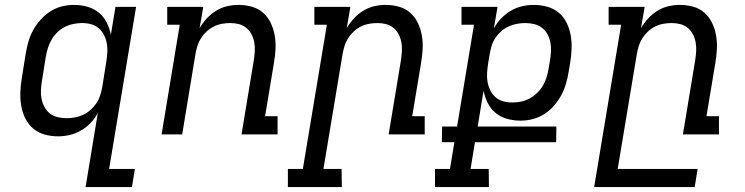

<svg xmlns="http://www.w3.org/2000/svg" viewBox="-20 -548 3040 783"><path d="M251 -66Q268 -66 285 -69Q302 -72 318.5 -79.5Q335 -87 349 -99.5Q363 -112 373 -127Q383 -142 388.5 -159Q394 -176 397 -193L413 -293Q416 -312 417.5 -331Q419 -350 416 -368.5Q413 -387 405 -403.5Q397 -420 383.5 -432Q370 -444 352.5 -449Q335 -454 315 -454Q298 -454 280 -450.5Q262 -447 245 -438.5Q228 -430 214 -416.5Q200 -403 190.5 -386.5Q181 -370 175.5 -352.5Q170 -335 167 -318L151 -218Q148 -199 147 -180.5Q146 -162 149.5 -144.5Q153 -127 161.5 -111.5Q170 -96 183 -85.5Q196 -75 214 -70.5Q232 -66 251 -66ZM329 215 379 -88Q368 -66 350.5 -47.5Q333 -29 310.5 -16Q288 -3 264 2.5Q240 8 217 8Q188 8 161.5 0.5Q135 -7 115 -24Q95 -41 83 -65.5Q71 -90 66.5 -117Q62 -144 63 -172.5Q64 -201 69 -230L85 -330Q89 -354 96 -378.5Q103 -403 115.5 -425.5Q128 -448 146 -468Q164 -488 186 -502Q208 -516 232.5 -522Q257 -528 282 -528Q310 -528 336.5 -520.5Q363 -513 383 -496.5Q403 -480 415 -456.5Q427 -433 432 -406L451 -520H535L425 141H530L518 215Z M639 0 713 -447H662V-520H809L794 -433Q806 -454 823 -472.5Q840 -491 861 -504Q882 -517 905.5 -522.5Q929 -528 952 -528Q981 -528 1007.5 -520.5Q1034 -513 1053.5 -495.5Q1073 -478 1084.5 -453.5Q1096 -429 1100.5 -402Q1105 -375 1103.5 -347Q1102 -319 1097 -290L1061 -74H1112V0H965L1015 -302Q1018 -321 1019 -339Q1020 -357 1017 -374.5Q1014 -392 1006 -407.5Q998 -423 985 -434Q972 -445 955 -449.5Q938 -454 919 -454Q903 -454 885.5 -451Q868 -448 852 -440Q836 -432 822.5 -419.5Q809 -407 799.5 -392Q790 -377 785 -360.5Q780 -344 777 -327L723 0Z M1374 215H1154V141H1215L1313 -447H1262V-520H1409L1394 -433Q1406 -454 1423 -472.5Q1440 -491 1461 -504Q1482 -517 1505.5 -522.5Q1529 -528 1552 -528Q1581 -528 1607.5 -520.5Q1634 -513 1653.5 -495.5Q1673 -478 1684.5 -453.5Q1696 -429 1700.5 -402Q1705 -375 1703.5 -347Q1702 -319 1697 -290L1661 -74H1712V0H1565L1615 -302Q1618 -321 1619 -339Q1620 -357 1617 -374.5Q1614 -392 1606 -407.5Q1598 -423 1585 -434Q1572 -445 1555 -449.5Q1538 -454 1519 -454Q1503 -454 1485.5 -451Q1468 -448 1452 -440Q1436 -432 1422.5 -419.5Q1409 -407 1399.5 -392Q1390 -377 1385 -360.5Q1380 -344 1377 -327L1299 141H1373Z M1974 215H1754V141H1815L1833 32H1782L1783 -32H1844L1913 -447H1862V-520H2009L1994 -432Q2006 -454 2023.5 -472.5Q2041 -491 2063 -504Q2085 -517 2109 -522.5Q2133 -528 2156 -528Q2185 -528 2212 -520.5Q2239 -513 2259 -496Q2279 -479 2291 -454.5Q2303 -430 2307.5 -403Q2312 -376 2311 -347.5Q2310 -319 2305 -290L2299 -255Q2295 -230 2288 -206Q2281 -182 2268.5 -159Q2256 -136 2238.5 -116Q2221 -96 2198.5 -82Q2176 -68 2151.5 -62Q2127 -56 2102 -56Q2074 -56 2047.5 -63.5Q2021 -71 2001 -87.5Q1981 -104 1969 -128Q1957 -152 1952 -178L1928 -32H2249L2248 32H1917L1899 141H1973ZM2069 -130Q2086 -130 2104 -133.5Q2122 -137 2139 -146Q2156 -155 2170 -168.5Q2184 -182 2193.5 -198Q2203 -214 2208.5 -231.5Q2214 -249 2217 -267L2223 -302Q2226 -321 2227 -339.5Q2228 -358 2224.5 -375.5Q2221 -393 2212.5 -408.5Q2204 -424 2190.5 -434.5Q2177 -445 2159.5 -449.5Q2142 -454 2123 -454Q2106 -454 2089 -451Q2072 -448 2055 -440.5Q2038 -433 2024 -420.5Q2010 -408 2000 -393Q1990 -378 1985 -361Q1980 -344 1977 -327L1971 -292Q1968 -272 1966.5 -253Q1965 -234 1968 -215.5Q1971 -197 1979 -180.5Q1987 -164 2000.5 -152Q2014 -140 2031.5 -135Q2049 -130 2069 -130Z M2403 215 2513 -447H2462V-520H2609L2594 -433Q2606 -454 2623 -472.5Q2640 -491 2661 -504Q2682 -517 2705.5 -522.5Q2729 -528 2752 -528Q2781 -528 2807.5 -520.5Q2834 -513 2853.5 -495.5Q2873 -478 2884.5 -453.5Q2896 -429 2900.5 -402Q2905 -375 2903.5 -347Q2902 -319 2897 -290L2861 -74H2912V0H2765L2815 -302Q2818 -321 2819 -339Q2820 -357 2817 -374.5Q2814 -392 2806 -407.5Q2798 -423 2785 -434Q2772 -445 2755 -449.5Q2738 -454 2719 -454Q2703 -454 2685.5 -451Q2668 -448 2652 -440Q2636 -432 2622.5 -419.5Q2609 -407 2599.5 -392Q2590 -377 2585 -360.5Q2580 -344 2577 -327L2499 141H2825L2813 215Z"/></svg>

Font: Iosevka HT Extended
Style: Italic
Weight: 400
Width: 7
Italic angle: -9°
Monospace: yes
Designer: Belleve Invis
Foundry: Belleve Invis
Version: Version 32.3.0; ttfautohint (v1.8.4)